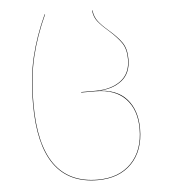

<svg xmlns="http://www.w3.org/2000/svg" viewBox="-51 -565 705 803"><g transform="rotate(-5 301.0 -163.0)"><path d="M85 -148Q85 -260 105.5 -345.5Q126 -431 166 -518H168Q128 -431 107.5 -345.5Q87 -260 87 -148Q87 190 328 190Q417 190 468.5 137Q520 84 520 -7Q520 -87 476 -133Q432 -179 350 -179H290V-181H350Q416 -181 456.5 -211Q497 -241 497 -301Q497 -344 479 -370Q461 -396 426 -427Q397 -452 382.5 -470.5Q368 -489 365 -517H367Q370 -490 384.5 -471Q399 -452 427 -428Q463 -397 481 -371Q499 -345 499 -301Q499 -241 460 -211Q421 -181 360 -180Q440 -178 481 -131.5Q522 -85 522 -7Q522 85 470 138.5Q418 192 328 192Q85 192 85 -148Z"/></g></svg>

Font: FiraGO Two
Style: Regular
Weight: 100
Designer: bBox Type
Foundry: bBox Type GmbH
Version: Version 1.001